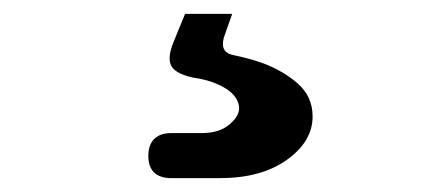

<svg xmlns="http://www.w3.org/2000/svg" viewBox="-20 -39 640 277"><path d="M227 218Q211 218 202.5 210Q194 202 194 186Q194 170 202.5 161.5Q211 153 227 153H271Q296 153 310.5 141Q325 129 325 117Q324 96 295 83Q280 76 259 73Q235 68 228 57.5Q221 47 229 25L247 -19H315L303 15Q300 26 303.5 32.5Q307 39 319 41Q338 45 356 51Q387 62 409 81Q431 100 431 129Q431 165 394 191.5Q357 218 297 218Z"/></svg>

Font: Maple Mono
Style: Bold
Weight: 700
Monospace: yes
Designer: subframe7536
Version: Version 7.200